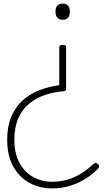

<svg xmlns="http://www.w3.org/2000/svg" viewBox="-20 -535 608 1069"><path d="M329 -285Q340 -285 344 -282Q348 -279 348 -268V-44Q348 -35 344.5 -31Q341 -27 335 -27Q281 -23 231.5 -6.5Q182 10 143 41.5Q104 73 82 123Q60 173 60 243Q60 320 88.5 372Q117 424 165 450.5Q213 477 270 477Q315 477 354.5 465.5Q394 454 429.5 432.5Q465 411 498 380Q504 374 510.5 372.5Q517 371 525 378Q533 386 531.5 392.5Q530 399 526 404Q495 436 455 461Q415 486 368 500Q321 514 270 514Q200 514 143 482.5Q86 451 53 390.5Q20 330 20 241Q20 169 43 114.5Q66 60 106 24Q146 -12 199 -32.5Q252 -53 310 -61V-270Q310 -279 314.5 -282Q319 -285 329 -285ZM329 -515Q349 -515 359 -504Q369 -493 369 -470Q369 -448 359 -436.5Q349 -425 329 -425Q310 -425 299.5 -436.5Q289 -448 289 -470Q289 -493 299.5 -504Q310 -515 329 -515Z"/></svg>

Font: Playwrite NG Modern Thin
Style: Regular
Weight: 250
Designer: Veronika Burian, José Scaglione
Foundry: TypeTogether
Version: Version 1.002